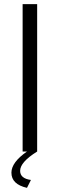

<svg xmlns="http://www.w3.org/2000/svg" viewBox="-20 -730 288 925"><path d="M129 137 110 175Q35 158 35 102Q35 52 110 0H89V-710H159V0Q77 51 77 93Q77 130 129 137Z"/></svg>

Font: Raleway
Style: Regular
Weight: 400
Designer: Matt McInerney, Pablo Impallari, Rodrigo Fuenzalida
Foundry: Matt McInerney, Pablo Impallari, Rodrigo Fuenzalida
Version: Version 1.000;PS 001.001;hotconv 1.0.56; ttfautohint (v1.5)